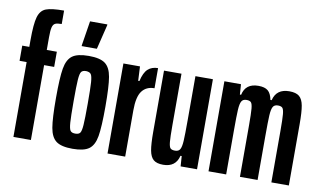

<svg xmlns="http://www.w3.org/2000/svg" viewBox="-76 -903 1794 1071"><g transform="rotate(10 821.0 -367.5)"><path d="M51 -424H11V-510H51V-548Q51 -640 62.5 -679.5Q74 -719 105 -731Q136 -743 207 -743V-667Q182 -667 170.5 -661.5Q159 -656 154.5 -638.5Q150 -621 150 -582V-510H207V-424H150V0H51Z M247 -255Q247 -370 256 -422.5Q265 -475 294 -496.5Q323 -518 387 -518Q451 -518 480 -496.5Q509 -475 518 -422.5Q527 -370 527 -255Q527 -140 518 -87.5Q509 -35 480 -13.5Q451 8 387 8Q323 8 294 -13.5Q265 -35 256 -87.5Q247 -140 247 -255ZM427 -255Q427 -342 424.5 -376Q422 -410 414.5 -420.5Q407 -431 387 -432Q367 -432 359.5 -421.5Q352 -411 349.5 -376.5Q347 -342 347 -255Q347 -168 349.5 -133.5Q352 -99 359.5 -88.5Q367 -78 387 -78Q407 -78 414.5 -88.5Q422 -99 424.5 -133.5Q427 -168 427 -255ZM338 -565V-570L360 -709H458V-704L424 -565Z M584 -510H678L682 -429H689Q700 -478 722 -498Q744 -518 779 -518V-404Q733 -404 708.5 -371.5Q684 -339 684 -262V0H584Z M814 -163V-510H913V-219Q913 -151 915.5 -124Q918 -97 925.5 -89Q933 -81 952 -81Q972 -81 980 -95Q988 -109 990 -143.5Q992 -178 992 -262V-510H1091V0H998L994 -58H987Q971 8 900 8Q863 8 845 -7.5Q827 -23 820.5 -58.5Q814 -94 814 -163Z M1156 -510H1250L1254 -452H1261Q1275 -518 1348 -518Q1384 -518 1402 -503Q1420 -488 1427 -452H1434Q1450 -518 1523 -518Q1561 -518 1579.5 -502.5Q1598 -487 1604.5 -451.5Q1611 -416 1611 -347V0H1512V-291Q1512 -359 1509.5 -386Q1507 -413 1499.5 -421Q1492 -429 1474 -429Q1454 -429 1446 -415Q1438 -401 1436 -366.5Q1434 -332 1434 -248V0H1334V-291Q1334 -359 1331.5 -386Q1329 -413 1321.5 -421Q1314 -429 1296 -429Q1276 -429 1268 -415Q1260 -401 1258 -366.5Q1256 -332 1256 -248V0H1156Z"/></g></svg>

Font: Saira Ultra Condensed
Style: Bold
Weight: 700
Width: 1
Designer: Hector Gatti with collaboration of the Omnibus-Type team
Foundry: Omnibus-Type
Version: Version 1.001; ttfautohint (v1.8)